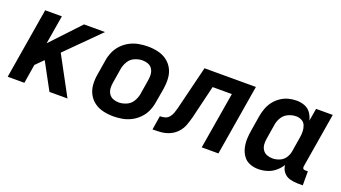

<svg xmlns="http://www.w3.org/2000/svg" viewBox="-50 -941 2403 1352"><g transform="rotate(20 1152.0 -265.0)"><path d="M27 0H152L175 -142L232 -199L310 -55L340 0H475L320 -287L563 -530H406L204 -315L240 -530H115Z M820 8Q853 8 887 2Q921 -4 953 -20.5Q985 -37 1010.5 -63.5Q1036 -90 1050 -122.5Q1064 -155 1069 -188L1088 -298Q1094 -337 1091.5 -375.5Q1089 -414 1072 -446Q1055 -478 1025.5 -499.5Q996 -521 959 -529.5Q922 -538 883 -538Q850 -538 816 -532Q782 -526 750 -509.5Q718 -493 692.5 -466.5Q667 -440 653 -407.5Q639 -375 634 -342L616 -232Q609 -193 611.5 -155Q614 -117 631 -84.5Q648 -52 677.5 -30.5Q707 -9 744.5 -0.5Q782 8 820 8ZM822 -97Q800 -97 780 -105Q760 -113 748.5 -131Q737 -149 735.5 -171Q734 -193 738 -215L756 -325Q761 -354 777.5 -381Q794 -408 823 -420.5Q852 -433 881 -433Q904 -433 924 -425Q944 -417 955 -399Q966 -381 967.5 -359.5Q969 -338 965 -315L947 -205Q942 -176 925.5 -149Q909 -122 880 -109.5Q851 -97 822 -97Z M1112 0Q1144 0 1175.5 -2.5Q1207 -5 1238.5 -18.5Q1270 -32 1293.5 -57.5Q1317 -83 1328.5 -114Q1340 -145 1348 -176L1408 -425H1552L1481 0H1606L1694 -530H1309L1228 -201Q1223 -183 1217 -165Q1211 -147 1198 -131Q1185 -115 1166.5 -110Q1148 -105 1129 -105Z M1906 8Q1938 8 1970.5 -1.5Q2003 -11 2030 -33Q2057 -55 2075 -84Q2077 -54 2096 -31Q2115 -8 2144 0Q2173 8 2204 8H2241V-97H2222Q2215 -97 2209.5 -99.5Q2204 -102 2202.5 -108Q2201 -114 2202 -121L2270 -530H2145L2129 -436Q2122 -466 2104.5 -491Q2087 -516 2058.5 -527Q2030 -538 1997 -538Q1967 -538 1936.5 -530Q1906 -522 1878.5 -503Q1851 -484 1831.5 -458Q1812 -432 1801.5 -402Q1791 -372 1786 -342L1768 -232Q1762 -198 1761 -164.5Q1760 -131 1767.5 -99.5Q1775 -68 1793.5 -42Q1812 -16 1842 -4Q1872 8 1906 8ZM1974 -97Q1952 -97 1932 -105Q1912 -113 1900.5 -131Q1889 -149 1887.5 -170.5Q1886 -192 1890 -215L1908 -325Q1912 -353 1928.5 -380Q1945 -407 1974 -420Q2003 -433 2032 -433Q2055 -433 2074.5 -422.5Q2094 -412 2102 -391Q2110 -370 2110.5 -347.5Q2111 -325 2107 -302L2089 -192Q2085 -166 2069 -142Q2053 -118 2026.5 -107.5Q2000 -97 1974 -97Z"/></g></svg>

Font: Iosevka Sparkle
Style: Bold Italic
Weight: 700
Italic angle: -9°
Designer: Belleve Invis
Foundry: Belleve Invis
Version: Version 4.5.0; ttfautohint (v1.8.3)